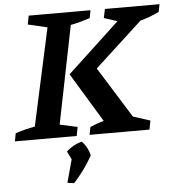

<svg xmlns="http://www.w3.org/2000/svg" viewBox="-80 -708 938 1009"><g transform="rotate(-5 389.0 -203.0)"><path d="M-21 0 -13 -42Q40 -60 90 -68L202 -582L100 -606L109 -652H435L427 -611Q396 -601 371.5 -594.5Q347 -588 325 -584L221 -67L314 -47L305 0ZM373 0 381 -41Q417 -56 453 -67L296 -326L571 -582L501 -605L511 -652H799L791 -612Q740 -587 692 -575L441 -344L608 -76L698 -47L689 0ZM235 241 268 120 247 77Q282 44 329 32Q360 64 370 108Q328 183 270 246Z"/></g></svg>

Font: Piazzolla SemiBold
Style: Italic
Weight: 600
Italic angle: -11.3°
Designer: Juan Pablo del Peral
Foundry: Huerta Tipografica
Version: Version 1.330